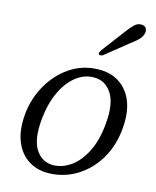

<svg xmlns="http://www.w3.org/2000/svg" viewBox="-79 -744 665 816"><g transform="rotate(10 253.0 -336.0)"><path d="M316 -462.5Q397.5 -458.5 439.2 -398Q481 -337.5 464 -236Q451 -158 410.2 -101.5Q369.5 -45 311.5 -16Q253.5 13 188 9Q136.5 6 99.8 -22Q63 -50 47.5 -100Q32 -150 44 -219Q56.5 -289 95.5 -345.8Q134.5 -402.5 191.5 -434.5Q248.5 -466.5 316 -462.5ZM200 -28Q240 -25.5 278.5 -48.2Q317 -71 346.8 -119.2Q376.5 -167.5 389.5 -241Q405.5 -328.5 380.5 -375.2Q355.5 -422 305 -425.5Q263 -429 224.8 -403.5Q186.5 -378 158.5 -329Q130.5 -280 118 -212.5Q101.5 -123.5 125.8 -77.8Q150 -32 200 -28ZM398 -635.5Q418 -658.5 434 -671.5Q450 -684.5 467.5 -681.5Q481.5 -679.5 486.2 -668.5Q491 -657.5 485.5 -644.5Q480 -630.5 466.5 -619.2Q453 -608 433.5 -596.5L327.5 -525.5Q323 -523 317.8 -522.5Q312.5 -522 310 -525.5Q306.5 -529 309 -534Q311.5 -539 315.5 -544Z"/></g></svg>

Font: Fraunces 9pt Soft Light
Style: Italic
Weight: 300
Italic angle: -16°
Version: Version 1.000;[0bf87f6ff]